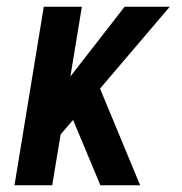

<svg xmlns="http://www.w3.org/2000/svg" viewBox="-20 -550 540 570"><path d="M23 0 110 -530H223L189 -323L350 -530H484L277 -287L396 0H278L197 -194L160 -151L135 0Z"/></svg>

Font: Iosevka Slab Oblique
Style: Bold
Weight: 700
Italic angle: -9°
Monospace: yes
Designer: Belleve Invis
Foundry: Belleve Invis
Version: Version 11.1.1; ttfautohint (v1.8.3)